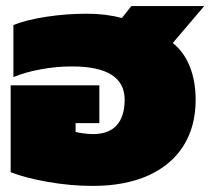

<svg xmlns="http://www.w3.org/2000/svg" viewBox="-20 -595 705 630"><path d="M15 -30V-315H306V-191H228V-162Q235 -160 252.5 -157.5Q270 -155 285 -155Q337 -155 363 -184Q389 -213 389 -268Q389 -377 216 -377Q165 -377 113.5 -367.5Q62 -358 24 -342V-513Q67 -530 132 -540Q197 -550 265 -550Q327 -550 380 -536L411 -575H650L547 -454Q585 -423 603.5 -375Q622 -327 622 -268Q622 -180 582 -116.5Q542 -53 466 -19Q390 15 285 15Q212 15 137.5 2Q63 -11 15 -30Z"/></svg>

Font: Prompt Black
Style: Regular
Weight: 900
Designer: Katatrad Team
Foundry: CadsonDemak
Version: Version 1.001